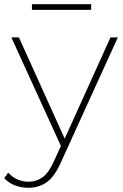

<svg xmlns="http://www.w3.org/2000/svg" viewBox="-49 -697 586 914"><path d="M87 197Q52 197 22 185.5Q-8 174 -29 151L-10 125Q30 168 87 168Q124 168 153.5 147Q183 126 208 70L241 -2L5 -519H41L259 -37L477 -519H512L240 78Q210 145 172.5 171Q135 197 87 197ZM103 -650V-677H385V-650Z"/></svg>

Font: Montserrat ExtraLight
Style: Regular
Weight: 200
Designer: Julieta Ulanovsky
Foundry: Julieta Ulanovsky
Version: Version 9.000; ttfautohint (v1.8.4.7-5d5b)